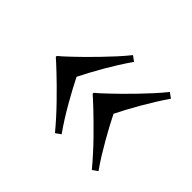

<svg xmlns="http://www.w3.org/2000/svg" viewBox="-90 -573 626 626"><g transform="rotate(45 222.5 -260.0)"><path d="M40 -262.2Q43.9 -265.1 54 -274.2Q64 -283.2 77.9 -296.4Q91.8 -309.6 108.9 -326.4Q126 -343.3 144 -362.1Q162.1 -380.9 180.2 -400.6Q198.2 -420.4 213.9 -439.9L231.9 -426.8Q217.3 -405.8 203.1 -383.3Q189 -360.8 176.3 -338.9Q163.6 -316.9 152.8 -296.6Q142.1 -276.4 133.8 -259.8Q142.1 -243.2 152.8 -223.1Q163.6 -203.1 176 -181.2Q188.5 -159.2 202.6 -136.7Q216.8 -114.3 231.9 -92.8L213.9 -80.1Q198.2 -99.1 180.2 -119.1Q162.1 -139.2 144 -157.7Q126 -176.3 108.9 -193.1Q91.8 -210 77.9 -223.1Q64 -236.3 54 -245.4Q43.9 -254.4 40 -257.8ZM210 -262.2Q213.9 -265.1 223.9 -274.2Q233.9 -283.2 247.8 -296.4Q261.7 -309.6 278.8 -326.4Q295.9 -343.3 314 -362.1Q332 -380.9 350.1 -400.6Q368.2 -420.4 383.8 -439.9L401.9 -426.8Q387.2 -405.8 373.3 -383.3Q359.4 -360.8 346.7 -338.9Q334 -316.9 323.2 -296.6Q312.5 -276.4 304.2 -259.8Q312.5 -243.2 323.2 -223.1Q334 -203.1 346.4 -181.2Q358.9 -159.2 372.8 -136.7Q386.7 -114.3 401.9 -92.8L383.8 -80.1Q368.2 -99.1 350.1 -119.1Q332 -139.2 314 -157.7Q295.9 -176.3 278.8 -193.1Q261.7 -210 247.8 -223.1Q233.9 -236.3 223.9 -245.4Q213.9 -254.4 210 -257.8Z"/></g></svg>

Font: Marcellus
Style: Regular
Weight: 400
Designer: Astigmatic (AOETI)
Foundry: Astigmatic (AOETI)
Version: Version 1.000